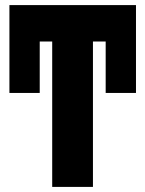

<svg xmlns="http://www.w3.org/2000/svg" viewBox="-20 -734 570 754"><path d="M185 0V-571H136V-369H17V-714H514V-369H395V-571H345V0Z"/></svg>

Font: Noto Sans Mono Condensed Black
Style: Regular
Weight: 900
Width: 3
Designer: Monotype Design Team
Foundry: Monotype Imaging Inc.
Version: Version 2.014